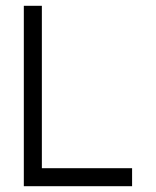

<svg xmlns="http://www.w3.org/2000/svg" viewBox="-20 -645 540 665"><path d="M437.5 0V-62.5H125V-625H62.5Q62.5 -625 62.5 0Z"/></svg>

Font: BFUnifontExMono
Style: Regular
Weight: 500
Version: Version 15.0.06